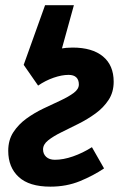

<svg xmlns="http://www.w3.org/2000/svg" viewBox="-20 -686 455 718"><path d="M68.6 -443.5 148.5 -666.5H256.3L208 -491.6ZM168.5 12Q89.2 12 50 -24.2Q10.8 -60.3 10.8 -122Q10.8 -162.4 29.9 -191.6Q49 -220.9 78.9 -242.6Q108.8 -264.2 142.9 -280.4Q176.9 -296.5 206.8 -310.4Q236.7 -324.4 255.8 -338.6Q274.9 -352.8 274.9 -370.2Q274.9 -387.4 265.3 -396.7Q255.6 -406 236.4 -406Q211.2 -406 180.5 -395.4Q149.8 -384.7 122.5 -365.9L68.6 -443.5Q107.6 -475 155.6 -491.5Q203.5 -508.1 251.5 -508.1Q325.1 -508.1 365.1 -474.9Q405.1 -441.8 405.1 -380.5Q405.1 -341.2 386 -312.2Q366.9 -283.2 337 -261.5Q307.1 -239.8 273 -222.8Q239 -205.9 209.1 -191.1Q179.2 -176.4 160.1 -161.2Q141 -146 141 -127.3Q141 -110.3 152.7 -99.4Q164.5 -88.5 185.3 -88.5Q216.6 -88.5 252.9 -101.1Q289.2 -113.7 323.8 -135.6L369.1 -56.2Q329.2 -29.3 278.9 -8.6Q228.5 12 168.5 12Z"/></svg>

Font: Source Sans 3
Style: Italic
Weight: 200
Italic angle: -11°
Designer: Paul D. Hunt
Foundry: Adobe
Version: Version 3.046;hotconv 1.0.118;makeotfexe 2.5.65603